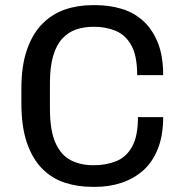

<svg xmlns="http://www.w3.org/2000/svg" viewBox="-20 -716 710 746"><path d="M339 10Q281 10 231 -6.5Q181 -23 143.5 -61Q106 -99 84.5 -161.5Q63 -224 63 -317V-370Q63 -461 85 -523.5Q107 -586 145 -624Q183 -662 232.5 -679Q282 -696 339 -696H352Q404 -696 451.5 -682Q499 -668 535 -636Q571 -604 592.5 -552Q614 -500 614 -424H513Q513 -499 490.5 -539.5Q468 -580 430 -596Q392 -612 344 -612Q307 -612 276 -601.5Q245 -591 222 -566Q199 -541 186.5 -498.5Q174 -456 174 -392V-294Q174 -209 195.5 -161Q217 -113 255 -93.5Q293 -74 343 -74Q393 -74 432 -90Q471 -106 493.5 -146.5Q516 -187 516 -261H614Q614 -189 593 -137Q572 -85 535.5 -53Q499 -21 451.5 -5.5Q404 10 351 10Z"/></svg>

Font: Chivo Medium
Style: Regular
Weight: 400
Version: Version 2.002